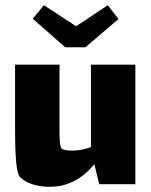

<svg xmlns="http://www.w3.org/2000/svg" viewBox="-20 -709 582 739"><path d="M309 -527 436 -636 395 -689 273 -608 149 -689 106 -637 231 -527ZM330 -460V-143C312 -136 291 -131 272 -130C250 -128 222 -130 216 -139C208 -150 209 -198 209 -220V-460H38V-218C38 -95 44 -43 56 -29C78 -3 126 10 171 10C240 10 296 -20 343 -77L362 0H501V-460Z"/></svg>

Font: FilmFarsi Display
Style: Regular
Weight: 400
Designer: Borna Izadpanah
Foundry: Borna Izadpanah
Version: Version 1.000;PS 001.000;hotconv 1.0.88;makeotf.lib2.5.64775